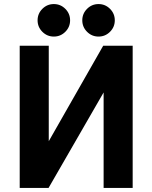

<svg xmlns="http://www.w3.org/2000/svg" viewBox="-20 -925 750 945"><path d="M77 -700H220V-230L488 -700H633V0H490V-470L219 0H77ZM245 -745Q212 -745 188.5 -768.5Q165 -792 165 -825Q165 -858 188.5 -881.5Q212 -905 245 -905Q278 -905 301.5 -881.5Q325 -858 325 -825Q325 -792 301.5 -768.5Q278 -745 245 -745ZM465 -745Q432 -745 408.5 -768.5Q385 -792 385 -825Q385 -858 408.5 -881.5Q432 -905 465 -905Q498 -905 521.5 -881.5Q545 -858 545 -825Q545 -792 521.5 -768.5Q498 -745 465 -745Z"/></svg>

Font: Golos UI
Style: Bold
Weight: 700
Designer: A.Korolkova, Vitaly Kuzmin
Foundry: ParaType Ltd
Version: Version 2.000